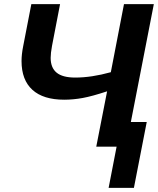

<svg xmlns="http://www.w3.org/2000/svg" viewBox="-20 -708 763 927"><path d="M497.1 -267.1Q424.8 -243.2 379.2 -234.9Q333.5 -226.6 290 -226.6Q189 -226.6 136.5 -274.2Q84 -321.8 84 -413.1Q84 -445.3 91.8 -484.4L131.3 -688H270L231 -485.8Q224.6 -450.7 224.6 -428.7Q224.6 -380.9 253.4 -357.2Q282.2 -333.5 343.3 -333.5Q421.9 -333.5 515.1 -359.4L578.6 -688H722.7L611.8 -119.1H688.5L626.5 199.2H504.4L543 0H444.8Z"/></svg>

Font: Arimo
Style: Bold Italic
Weight: 700
Italic angle: -12°
Designer: Steve Matteson
Foundry: Monotype Imaging Inc.
Version: Version 1.33